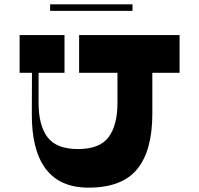

<svg xmlns="http://www.w3.org/2000/svg" viewBox="-20 -861 914 881"><path d="M679 -339Q679 -170 609.5 -85Q540 0 386 0Q255 0 190 -86Q125 -172 126 -339L127 -623H157V-389Q157 -286 198 -231.5Q239 -177 338 -177Q437 -177 478 -231.5Q519 -286 519 -389V-623H679ZM804 -527H343V-700H804ZM276 -527H70V-700H276ZM210 -811V-841H588V-811Z"/></svg>

Font: Space Cowgirl
Style: Regular
Weight: 400
Designer: Valery Marier
Foundry: Valery Marier
Version: Version 1.000